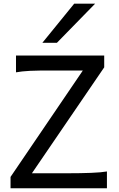

<svg xmlns="http://www.w3.org/2000/svg" viewBox="-20 -1011 641 1031"><path d="M539.6 -649.4 151.4 -80.6H341.8Q413.6 -80.6 469.2 -82.8Q524.9 -85 554.2 -90.3V0H36.6V-61L424.8 -632.3H258.8Q222.7 -632.3 193.6 -632.1Q164.6 -631.8 141.1 -630.6Q117.7 -629.4 99.1 -627.4Q80.6 -625.5 65.9 -622.6V-712.9H539.6ZM490.7 -991.2 285.6 -781.2H207.5L378.4 -991.2Z"/></svg>

Font: Andika Viet
Style: Regular
Weight: 400
Designer: Victor Gaultney, Annie Olsen, Julie Remington, Don Collingsworth, Eric Hays, Becca Hirsbrunner
Foundry: SIL International
Version: Version 5.000